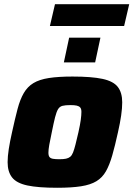

<svg xmlns="http://www.w3.org/2000/svg" viewBox="-20 -880 631 908"><path d="M250 8Q160 8 109 -3Q58 -14 37 -41Q16 -68 16 -113Q16 -140 21.5 -175.5Q27 -211 37 -255Q51 -319 63 -364.5Q75 -410 92.5 -440Q110 -470 138 -487Q166 -504 211 -511Q256 -518 323 -518Q413 -518 464.5 -507Q516 -496 537 -469Q558 -442 558 -396Q558 -369 553 -334Q548 -299 538 -255Q524 -191 511 -145.5Q498 -100 481 -70Q464 -40 436 -23Q408 -6 363 1Q318 8 250 8ZM261 -127Q280 -127 292 -129.5Q304 -132 312 -138.5Q320 -145 325.5 -159Q331 -173 337 -196.5Q343 -220 351 -255Q359 -291 362 -313.5Q365 -336 365 -351Q365 -365 359.5 -371.5Q354 -378 343 -380.5Q332 -383 313 -383Q289 -383 275.5 -379.5Q262 -376 254.5 -363.5Q247 -351 240.5 -325.5Q234 -300 225 -255Q217 -218 213 -195Q209 -172 209 -158Q209 -144 214 -137.5Q219 -131 230.5 -129Q242 -127 261 -127ZM282 -585 307 -702H455L430 -585ZM216 -757 240 -860H591L567 -757Z"/></svg>

Font: Saira Thin ExtraBold
Style: Italic
Weight: 800
Italic angle: -12°
Version: Version 1.101